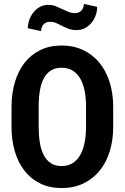

<svg xmlns="http://www.w3.org/2000/svg" viewBox="-20 -954 640 984"><path d="M560.1 -303.2Q560.1 -234.9 542 -177.2Q523.9 -119.6 489.7 -78.1Q455.6 -36.6 406.5 -13.4Q357.4 9.8 295.9 9.8Q234.4 9.8 186.5 -13.4Q138.7 -36.6 106 -78.4Q73.2 -120.1 56.2 -177.5Q39.1 -234.9 39.1 -303.2V-406.7Q39.1 -475.1 56.2 -532.7Q73.2 -590.3 106 -632.1Q138.7 -673.8 186.3 -697.3Q233.9 -720.7 295.4 -720.7Q357.4 -720.7 406.5 -697.3Q455.6 -673.8 489.7 -632.1Q523.9 -590.3 542 -532.7Q560.1 -475.1 560.1 -406.7ZM420.9 -407.7Q420.9 -451.2 413.8 -487.8Q406.7 -524.4 391.6 -550.8Q376.5 -577.1 352.8 -592Q329.1 -606.9 295.4 -606.9Q262.2 -606.9 239.7 -592Q217.3 -577.1 203.6 -550.8Q189.9 -524.4 184.1 -487.8Q178.2 -451.2 178.2 -407.7V-303.2Q178.2 -260.3 184.1 -223.6Q189.9 -187 203.6 -160.2Q217.3 -133.3 239.7 -118.2Q262.2 -103 295.9 -103Q329.1 -103 352.8 -118.2Q376.5 -133.3 391.4 -159.9Q406.2 -186.5 413.6 -223.1Q420.9 -259.8 420.9 -303.2ZM478 -918.9Q478 -897 470.5 -875.5Q462.9 -854 449 -837.2Q435.1 -820.3 415.8 -810.1Q396.5 -799.8 372.6 -799.8Q349.1 -799.8 331.8 -806.4Q314.5 -813 299.1 -821Q283.7 -829.1 268.6 -835.7Q253.4 -842.3 234.4 -842.3Q216.8 -842.3 203.9 -829.6Q190.9 -816.9 190.9 -794.4L122.6 -809.1Q122.6 -830.6 130.1 -852.1Q137.7 -873.5 151.4 -890.6Q165 -907.7 184.3 -918.5Q203.6 -929.2 227.5 -929.2Q247.1 -929.2 264.2 -922.6Q281.2 -916 297.6 -908Q314 -899.9 330.6 -893.3Q347.2 -886.7 365.7 -886.7Q383.3 -886.7 396.5 -899.2Q409.7 -911.6 409.7 -934.1Z"/></svg>

Font: Roboto Mono
Style: Bold
Weight: 700
Designer: Google
Version: Version 2.000985; 2015; ttfautohint (v1.3)